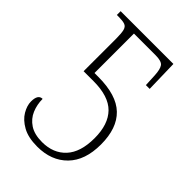

<svg xmlns="http://www.w3.org/2000/svg" viewBox="-216 -801 898 898"><g transform="rotate(45 233.0 -352.0)"><path d="M206 10Q146 10 108.5 -11Q71 -32 53.5 -62Q36 -92 36 -119Q36 -166 66 -166Q66 -128 80 -95Q94 -62 125 -41.5Q156 -21 207 -21Q281 -21 324.5 -68Q368 -115 368 -208Q368 -299 322 -346Q276 -393 175 -393H110V-609Q110 -644 105.5 -661.5Q101 -679 87 -684Q73 -689 47 -689H34V-714H383L387 -553H362L359 -615Q357 -653 346 -668.5Q335 -684 295 -684H152V-423H177Q298 -423 354 -369Q410 -315 410 -208Q410 -103 354.5 -46.5Q299 10 206 10Z"/></g></svg>

Font: Noto Serif Condensed ExtraLight
Style: Regular
Weight: 200
Width: 3
Designer: Monotype Design Team
Foundry: Monotype Imaging Inc.
Version: Version 2.013; ttfautohint (v1.8.4.7-5d5b)